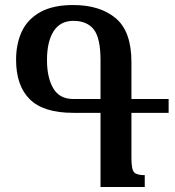

<svg xmlns="http://www.w3.org/2000/svg" viewBox="-20 -744 695 764"><path d="M380 0V-295H271Q153 -295 98.5 -349Q44 -403 44 -506Q44 -570 67 -619Q90 -668 140.5 -696Q191 -724 271 -724Q378 -724 440.5 -671.5Q503 -619 503 -497V-350H651V-295H503V-115Q503 -69 514 -58Q525 -47 556 -47V0ZM272 -350H380V-504Q380 -593 353 -627Q326 -661 272 -661Q220 -661 193.5 -620Q167 -579 167 -505Q167 -435 192 -392.5Q217 -350 272 -350Z"/></svg>

Font: Noto Serif Armenian ExtraCondensed
Style: Bold
Weight: 700
Width: 2
Designer: Monotype Design Team
Foundry: Monotype Imaging Inc.
Version: Version 2.008; ttfautohint (v1.8.4.7-5d5b)